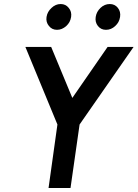

<svg xmlns="http://www.w3.org/2000/svg" viewBox="-20 -933 683 953"><path d="M106 -700 265 -315 221 0H330L375 -315L643 -700H514L339 -447L234 -700ZM281 -913Q256 -913 236 -894Q215 -875 211 -849Q207 -823 223 -804Q238 -785 263 -785Q288 -785 309 -804Q329 -822 333 -849Q337 -875 321 -894Q306 -913 281 -913ZM525 -913Q499 -913 479 -894Q459 -875 455 -849Q451 -823 466 -804Q481 -785 506 -785Q532 -785 552 -804Q572 -822 576 -849Q580 -875 565 -894Q550 -913 525 -913Z"/></svg>

Font: Unageo
Style: SemiBold-Italic
Weight: 600
Designer: Richard Sepsi
Foundry: Richard Sepsi
Version: Version 2.000